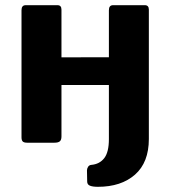

<svg xmlns="http://www.w3.org/2000/svg" viewBox="-20 -550 657 740"><path d="M553.7 -140.5V-14.6Q553.7 76 500.4 123Q447 170 357.3 170Q337.1 170 326.5 165.6Q316 161.3 316 149.6L315.2 106.5Q315.2 99.9 319.4 93.1Q323.5 86.3 331.8 85.5Q363.8 82.7 381.8 59.5Q399.7 36.4 399.7 -13.9V-140.5ZM216.9 -512.9V-24.1Q216.9 -10.7 210.7 -5.4Q204.4 0 190 0H84.6Q71.9 0 67.4 -4.9Q62.9 -9.7 62.9 -20.7V-510.7Q62.9 -530 79.1 -530H201.5Q216.9 -530 216.9 -512.9ZM553.7 -512.9V-24.1Q553.7 -10.7 547.4 -5.4Q541.2 0 526.8 0H421.4Q408.7 0 404.2 -4.9Q399.7 -9.7 399.7 -20.7V-510.7Q399.7 -530 415.8 -530H538.3Q553.7 -530 553.7 -512.9ZM105.8 -222.5Q86.9 -222.5 86.9 -239.9V-313.5Q86.9 -328.8 104.3 -328.8L475.6 -329.5Q493 -329.5 493 -314.2V-239.9Q493 -222.5 473.4 -222.5Z"/></svg>

Font: Libre Franklin Thin
Style: Regular
Weight: 100
Designer: Pablo Impallari, Rodrigo Fuenzalida, Nhung Nguyen
Foundry: Impallari Type
Version: Version 3.000